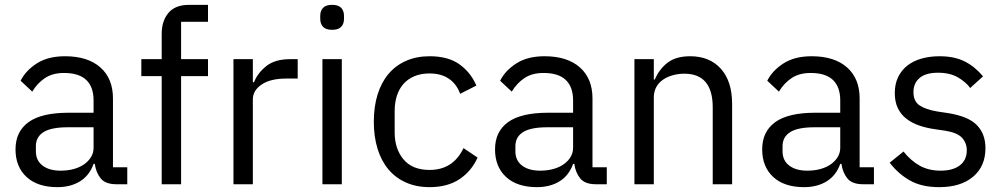

<svg xmlns="http://www.w3.org/2000/svg" viewBox="-20 -760 4141 792"><path d="M460 0Q415 0 395.5 -24Q376 -48 371 -84H366Q349 -36 310 -12Q271 12 217 12Q135 12 89.5 -30Q44 -72 44 -144Q44 -217 97.5 -256Q151 -295 264 -295H366V-346Q366 -401 336 -430Q306 -459 244 -459Q197 -459 165.5 -438Q134 -417 113 -382L65 -427Q86 -469 132 -498.5Q178 -528 248 -528Q342 -528 394 -482Q446 -436 446 -354V-70H505V0ZM230 -56Q260 -56 285 -63Q310 -70 328 -83Q346 -96 356 -113Q366 -130 366 -150V-235H260Q191 -235 159.5 -215Q128 -195 128 -157V-136Q128 -98 155.5 -77Q183 -56 230 -56Z M647 -446H563V-516H647V-620Q647 -674 675 -707Q703 -740 760 -740H838V-670H727V-516H838V-446H727V0H647Z M943 0V-516H1023V-421H1028Q1042 -458 1078 -487Q1114 -516 1177 -516H1208V-436H1161Q1096 -436 1059.5 -411.5Q1023 -387 1023 -350V0Z M1350 -637Q1324 -637 1312.5 -649.5Q1301 -662 1301 -682V-695Q1301 -715 1312.5 -727.5Q1324 -740 1350 -740Q1376 -740 1387.5 -727.5Q1399 -715 1399 -695V-682Q1399 -662 1387.5 -649.5Q1376 -637 1350 -637ZM1310 -516H1390V0H1310Z M1752 12Q1698 12 1655 -7Q1612 -26 1582.5 -61Q1553 -96 1537.5 -146Q1522 -196 1522 -258Q1522 -320 1537.5 -370Q1553 -420 1582.5 -455Q1612 -490 1655 -509Q1698 -528 1752 -528Q1829 -528 1875.5 -494.5Q1922 -461 1945 -407L1878 -373Q1864 -413 1832 -435Q1800 -457 1752 -457Q1716 -457 1689 -445.5Q1662 -434 1644 -413.5Q1626 -393 1617 -364.5Q1608 -336 1608 -302V-214Q1608 -146 1644.5 -102.5Q1681 -59 1752 -59Q1849 -59 1892 -149L1950 -110Q1925 -54 1875.5 -21Q1826 12 1752 12Z M2438 0Q2393 0 2373.5 -24Q2354 -48 2349 -84H2344Q2327 -36 2288 -12Q2249 12 2195 12Q2113 12 2067.5 -30Q2022 -72 2022 -144Q2022 -217 2075.5 -256Q2129 -295 2242 -295H2344V-346Q2344 -401 2314 -430Q2284 -459 2222 -459Q2175 -459 2143.5 -438Q2112 -417 2091 -382L2043 -427Q2064 -469 2110 -498.5Q2156 -528 2226 -528Q2320 -528 2372 -482Q2424 -436 2424 -354V-70H2483V0ZM2208 -56Q2238 -56 2263 -63Q2288 -70 2306 -83Q2324 -96 2334 -113Q2344 -130 2344 -150V-235H2238Q2169 -235 2137.5 -215Q2106 -195 2106 -157V-136Q2106 -98 2133.5 -77Q2161 -56 2208 -56Z M2597 0V-516H2677V-432H2681Q2700 -476 2734.5 -502Q2769 -528 2827 -528Q2907 -528 2953.5 -476.5Q3000 -425 3000 -331V0H2920V-317Q2920 -456 2803 -456Q2779 -456 2756.5 -450Q2734 -444 2716 -432Q2698 -420 2687.5 -401.5Q2677 -383 2677 -358V0Z M3540 0Q3495 0 3475.5 -24Q3456 -48 3451 -84H3446Q3429 -36 3390 -12Q3351 12 3297 12Q3215 12 3169.5 -30Q3124 -72 3124 -144Q3124 -217 3177.5 -256Q3231 -295 3344 -295H3446V-346Q3446 -401 3416 -430Q3386 -459 3324 -459Q3277 -459 3245.5 -438Q3214 -417 3193 -382L3145 -427Q3166 -469 3212 -498.5Q3258 -528 3328 -528Q3422 -528 3474 -482Q3526 -436 3526 -354V-70H3585V0ZM3310 -56Q3340 -56 3365 -63Q3390 -70 3408 -83Q3426 -96 3436 -113Q3446 -130 3446 -150V-235H3340Q3271 -235 3239.5 -215Q3208 -195 3208 -157V-136Q3208 -98 3235.5 -77Q3263 -56 3310 -56Z M3854 12Q3782 12 3733.5 -15.5Q3685 -43 3650 -89L3707 -135Q3737 -97 3774 -76.5Q3811 -56 3860 -56Q3911 -56 3939.5 -78Q3968 -100 3968 -140Q3968 -170 3948.5 -191.5Q3929 -213 3878 -221L3837 -227Q3801 -232 3771 -242.5Q3741 -253 3718.5 -270.5Q3696 -288 3683.5 -314Q3671 -340 3671 -376Q3671 -414 3685 -442.5Q3699 -471 3723.5 -490Q3748 -509 3782 -518.5Q3816 -528 3855 -528Q3918 -528 3960.5 -506Q4003 -484 4035 -445L3982 -397Q3965 -421 3932 -440.5Q3899 -460 3849 -460Q3799 -460 3773.5 -438.5Q3748 -417 3748 -380Q3748 -342 3773.5 -325Q3799 -308 3847 -300L3887 -294Q3973 -281 4009 -244.5Q4045 -208 4045 -149Q4045 -74 3994 -31Q3943 12 3854 12Z"/></svg>

Font: IBMPlexSans
Style: Regular
Weight: 400
Designer: Mike Abbink, Paul van der Laan, Pieter van Rosmalen
Foundry: Bold Monday
Version: Version 3.1